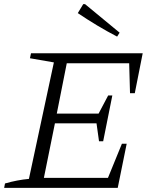

<svg xmlns="http://www.w3.org/2000/svg" viewBox="-27 -903 730 923"><path d="M-7 0 -3 -21Q56 -38 112 -43L232 -603L117 -623L122 -647H659L621 -455H598L594 -599H294L246 -357H447L493 -444H513L469 -224H449L437 -310H237L184 -48H492L559 -212H582L539 0ZM536 -727Q486 -753 439.5 -781Q393 -809 347 -840L373 -883H382L548 -746Z"/></svg>

Font: Piazzolla Light
Style: Italic
Weight: 300
Italic angle: -11.3°
Designer: Juan Pablo del Peral
Foundry: Huerta Tipografica
Version: Version 1.330